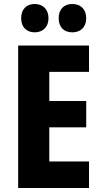

<svg xmlns="http://www.w3.org/2000/svg" viewBox="-20 -942 514 962"><path d="M86 -851C86 -805 114 -780 154 -780C194 -780 223 -806 223 -851C223 -896 194 -922 154 -922C114 -922 86 -897 86 -851ZM274 -851C274 -805 301 -780 342 -780C384 -780 412 -806 412 -851C412 -896 384 -922 342 -922C302 -922 274 -897 274 -851ZM426 0V-133H227V-304H412V-436H227V-582H426V-714H71V0Z"/></svg>

Font: Noto Sans Malayalam Condensed ExtraBold
Style: Regular
Weight: 800
Width: 3
Designer: Jelle Bosma - Monotype Design Team
Foundry: Monotype Imaging Inc.
Version: Version 2.104